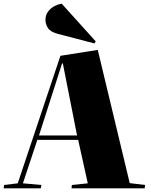

<svg xmlns="http://www.w3.org/2000/svg" viewBox="-24 -1019 819 1039"><path d="M505 -749 678 -28 761 -18 759 0H363L365 -18L451 -27L399 -262H178L100 -27L200 -18L197 0H-4L-2 -18L72 -27L303 -717ZM187 -286H393L316 -676H312ZM494 -795 487 -784 288 -836Q248 -847 235 -868Q222 -889 222 -911Q222 -937 235.5 -955.5Q249 -974 269.5 -985Q290 -996 310 -999Z"/></svg>

Font: Literata 72pt Black
Style: Italic
Weight: 900
Italic angle: -2°
Designer: Latin by Veronika Burian and Jose Scaglione. Greek by Irene Vlachou. Cyrillic by Vera Evstafieva
Foundry: TypeTogether
Version: Version 3.002